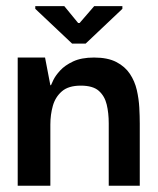

<svg xmlns="http://www.w3.org/2000/svg" viewBox="-20 -595 506 615"><path d="M36.7 0V-410.7H124.3L141.3 -322H143.3Q144.3 -324.7 150.8 -338.5Q157.3 -352.3 172.5 -369Q187.7 -385.7 214.2 -398.2Q240.7 -410.7 281.3 -410.7Q325 -410.7 352.7 -396.3Q380.3 -382 396 -358.5Q411.7 -335 418.2 -306.7Q424.7 -278.3 426.2 -250.3Q427.7 -222.3 427.7 -199.3V0H328.3V-200Q328.3 -233 321.8 -260.2Q315.3 -287.3 296.5 -304Q277.7 -320.7 238.7 -320.7Q199.3 -320.7 178.3 -302.5Q157.3 -284.3 149.3 -256.2Q141.3 -228 141.3 -196V0ZM211 -455.3 93 -566.7V-575.3H186L230.3 -521.3H235L281.7 -575.3H372V-566.7L254.3 -455.3Z"/></svg>

Font: Darker Grotesque Light
Style: Regular
Weight: 300
Designer: Gabriel Lam
Foundry: TypeRant
Version: Version 1.000;gftools[0.9.28]